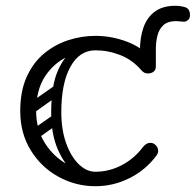

<svg xmlns="http://www.w3.org/2000/svg" viewBox="-20 -634 677 664"><path d="M519 -407Q519 -396 511 -388Q503 -380 492 -380H491Q480 -380 472 -388Q464 -396 464 -407V-460Q464 -504 476 -538.5Q488 -573 515 -593.5Q542 -614 587 -614Q604 -614 620.5 -609Q637 -604 637 -581Q637 -571 630.5 -565Q624 -559 616 -559Q610 -559 602 -560Q594 -561 590 -561Q560 -561 545 -547Q530 -533 524.5 -511Q519 -489 519 -465ZM508 -384Q501 -380 492 -380Q478 -380 469 -391Q438 -427 396 -443.5Q354 -460 310 -460Q261 -460 213.5 -438Q166 -416 135.5 -369.5Q105 -323 105 -250Q105 -188 134.5 -140.5Q164 -93 211 -66.5Q258 -40 310 -40Q357 -40 400.5 -62.5Q444 -85 474 -125Q486 -140 499 -140Q509 -140 515 -135Q527 -126 527 -112Q527 -104 521 -96Q484 -46 428 -18Q372 10 310 10Q242 10 182.5 -22.5Q123 -55 86.5 -114Q50 -173 50 -250Q50 -319 72.5 -368.5Q95 -418 132.5 -449Q170 -480 216 -495Q262 -510 310 -510Q366 -510 420 -489.5Q474 -469 511 -425Q519 -416 519 -404Q519 -390 508 -384ZM81 -157Q71 -172 85 -181L162 -235Q177 -245 186 -231Q197 -216 183 -207L106 -152Q100 -148 93 -149Q86 -150 81 -157ZM81 -255Q71 -270 85 -279L162 -333Q177 -343 186 -329Q197 -314 183 -305L106 -250Q100 -246 93 -247Q86 -248 81 -255ZM307 -6Q273 -8 238.5 -35.5Q204 -63 180.5 -116Q157 -169 157 -245Q157 -338 180.5 -390.5Q204 -443 238.5 -464.5Q273 -486 307 -486L310 -460Q255 -460 223.5 -403Q192 -346 192 -246Q192 -186 208.5 -139.5Q225 -93 252 -66.5Q279 -40 310 -40Z"/></svg>

Font: Nsibidi Libre Uzo
Style: Regular
Weight: 400
Designer: Oluwaseun Badejo
Version: Version 1.021